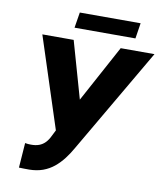

<svg xmlns="http://www.w3.org/2000/svg" viewBox="-94 -936 874 1025"><g transform="rotate(10 343.0 -423.5)"><path d="M265.6 -272.9 502.9 -710.9H686L356.9 -146.5Q338.4 -113.3 316.4 -84.5Q294.4 -55.7 267.8 -33.9Q241.2 -12.2 208.3 -0.2Q175.3 11.7 134.8 12.2Q120.6 12.2 106.7 12Q92.8 11.7 78.6 11.2L88.4 -123.5Q95.7 -122.1 103.5 -121.3Q111.3 -120.6 119.1 -120.6Q145 -120.1 164.1 -127.2Q183.1 -134.3 197.3 -148.9Q211.4 -163.6 222.2 -186.5ZM248 -710.9 337.9 -395 356.4 -205.1H242.7L78.1 -710.9ZM584.5 -860.4 571.3 -775.9H241.2L254.9 -860.4Z"/></g></svg>

Font: Roboto Black
Style: Italic
Weight: 900
Italic angle: -12°
Designer: Christian Robertson
Foundry: Google
Version: Version 3.0; 2020